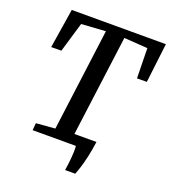

<svg xmlns="http://www.w3.org/2000/svg" viewBox="-159 -859 1001 1129"><g transform="rotate(20 342.0 -294.0)"><path d="M379.5 155Q382.5 138 385 118.5Q387.5 99 389.2 79Q391 59 391.8 39Q392.5 19 391 0L340 -63H496.5Q489 -9.5 479.8 32Q470.5 73.5 461 103.8Q451.5 134 443 155ZM120 0 124 -45 242.5 -54.5 326 -694 174.5 -684 119 -497 55.5 -496.5 94.5 -743H683.5L654 -496.5L592.5 -496L589 -684L441.5 -694L357.5 -54.5L481 -45L477 0Z"/></g></svg>

Font: Merriweather Medium
Style: Italic
Weight: 500
Italic angle: -7.8°
Version: Version 2.101